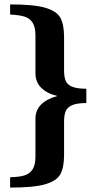

<svg xmlns="http://www.w3.org/2000/svg" viewBox="-20 -730 442 872"><path d="M26 75Q66 74 90 67Q114 60 127.5 40Q141 20 141 -19V-191Q141 -266 240 -294Q192 -306 166.5 -332Q141 -358 141 -397V-569Q141 -608 127.5 -628Q114 -648 90 -655Q66 -662 26 -664V-710Q133 -710 185 -695Q237 -680 254 -649.5Q271 -619 271 -561V-411Q271 -380 278.5 -362.5Q286 -345 308 -336Q330 -327 372 -327V-262Q330 -262 308 -252.5Q286 -243 278.5 -225.5Q271 -208 271 -177V-27Q271 31 254 61.5Q237 92 185 107Q133 122 26 122Z"/></svg>

Font: Trirong
Style: Bold
Weight: 700
Designer: Katatrad Team
Foundry: CadsonDemak
Version: Version 1.001